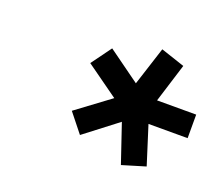

<svg xmlns="http://www.w3.org/2000/svg" viewBox="-72 -822 656 567"><g transform="rotate(20 255.5 -538.5)"><path d="M511 -499H388L426 -379L353 -357L312 -478L209 -399L162 -458L267 -536L165 -609L211 -672L312 -599L351 -720L426 -695L388 -573H511Z"/></g></svg>

Font: Titillium Web
Style: Bold Italic
Weight: 700
Italic angle: -13°
Version: Version 1.002;PS 57.000;hotconv 1.0.70;makeotf.lib2.5.55311